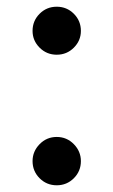

<svg xmlns="http://www.w3.org/2000/svg" viewBox="-20 -544 338 572"><path d="M77 -452Q77 -482 98 -503Q119 -524 149 -524Q179 -524 200 -503Q221 -482 221 -452Q221 -423 200 -402Q179 -381 149 -381Q119 -381 98 -402Q77 -423 77 -452ZM77 -64Q77 -93 98 -114.5Q119 -136 149 -136Q179 -136 200 -114.5Q221 -93 221 -64Q221 -34 200 -13Q179 8 149 8Q119 8 98 -13Q77 -34 77 -64Z"/></svg>

Font: Martel Sans SemiBold
Style: Regular
Weight: 600
Designer: Dan Reynolds and Mathieu Réguer
Foundry: Dan Reynolds and Mathieu Réguer
Version: Version 1.002; ttfautohint (v1.1) -l 5 -r 5 -G 72 -x 0 -D la